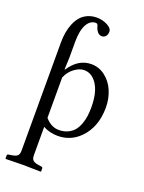

<svg xmlns="http://www.w3.org/2000/svg" viewBox="-171 -777 820 1091"><g transform="rotate(20 239.5 -232.0)"><path d="M149.9 -311V-66.9Q186.5 -23.9 232.9 -23.9Q263.7 -23.9 287.4 -35.2Q311 -46.4 325.2 -64Q339.4 -81.5 348.4 -106.4Q357.4 -131.3 360.6 -155.8Q363.8 -180.2 363.8 -208Q363.8 -295.9 332.8 -344.5Q301.8 -393.1 253.9 -393.1Q226.1 -393.1 195.8 -370.8Q165.5 -348.6 149.9 -311ZM149.9 -525.9V-430.2L147 -358.9H149.9Q202.6 -439 280.8 -439Q327.6 -439 365.2 -409.9Q402.8 -380.9 422.4 -334.5Q441.9 -288.1 441.9 -234.9Q441.9 -117.2 372.1 -45.9Q316.4 9.8 238.8 9.8Q189.9 9.8 149.9 -12.2V158.2Q149.9 179.7 158.9 189Q168 198.2 191.9 202.1L210.9 205.1Q220.2 207 220.2 212.9V231.9L217.8 233.9Q148.9 231.9 109.9 231.9L6.8 233.9L4.9 231.9V212.9Q4.9 206.5 13.2 205.1L32.2 202.1Q57.1 198.2 66.2 189Q75.2 179.7 75.2 158.2V-496.1Q75.2 -527.8 80.1 -556.4Q85 -585 95.9 -611.3Q106.9 -637.7 123.3 -656.7Q139.6 -675.8 164.6 -687Q189.5 -698.2 220.2 -698.2Q253.4 -698.2 283.2 -683.1Q313 -668 313 -647Q313 -628.9 303.7 -618.4Q294.4 -607.9 280.8 -607.9Q265.1 -607.9 254.6 -620.6Q244.1 -633.3 238.8 -651.9Q235.8 -668 224.1 -668Q189.9 -668 169.9 -631.1Q149.9 -594.2 149.9 -525.9Z"/></g></svg>

Font: Linux Biolinum G
Style: Regular
Weight: 400
Designer: Philipp H. Poll
Foundry: Philipp H. Poll
Version: Version 1.1.0 ; ttfautohint (v1.6)